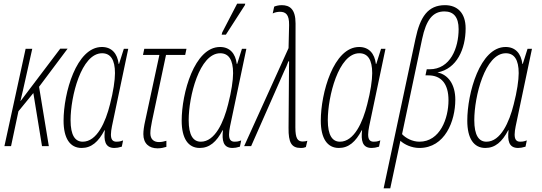

<svg xmlns="http://www.w3.org/2000/svg" viewBox="-20 -793 2940 1042"><path d="M4 0H40L80 -189L161 -288L208 0H245L192 -322L347 -529H307L92 -245H91C100 -280 110 -328 119 -367L155 -528H119Z M423 10C476 10 514 -23 547 -86H549C543 -32 549 10 601 10C612 10 625 8 641 3L648 -31C630 -24 620 -24 612 -24C590 -24 582 -38 582 -63C582 -88 591 -123 599 -162L676 -528H652L626 -446H624C617 -503 586 -538 533 -538C394 -538 325 -287 325 -138C325 -42 360 10 423 10ZM429 -24C388 -24 363 -58 363 -141C363 -269 421 -504 534 -504C580 -504 604 -469 604 -396C604 -358 595 -296 577 -227C553 -130 506 -24 429 -24Z M835 12C854 12 870 8 883 4V-29C872 -26 859 -22 843 -22C814 -22 796 -38 796 -70C796 -90 800 -108 805 -136L881 -495H985L992 -528H763L756 -495H845L769 -142C761 -107 758 -83 758 -65C758 -14 789 12 835 12Z M1183 -605H1206L1309 -765L1311 -773H1267L1186 -617ZM1064 10C1117 10 1155 -23 1188 -86H1190C1184 -32 1190 10 1242 10C1253 10 1266 8 1282 3L1289 -31C1271 -24 1261 -24 1253 -24C1231 -24 1223 -38 1223 -63C1223 -88 1232 -123 1240 -162L1317 -528H1293L1267 -446H1265C1258 -503 1227 -538 1174 -538C1035 -538 966 -287 966 -138C966 -42 1001 10 1064 10ZM1070 -24C1029 -24 1004 -58 1004 -141C1004 -269 1062 -504 1175 -504C1221 -504 1245 -469 1245 -396C1245 -358 1236 -296 1218 -227C1194 -130 1147 -24 1070 -24Z M1612 10C1626 10 1633 8 1640 5L1648 -29C1642 -27 1633 -25 1623 -25C1595 -25 1583 -42 1583 -102L1584 -666C1584 -744 1552 -765 1509 -765C1490 -765 1475 -760 1468 -757L1460 -720C1471 -726 1487 -729 1499 -729C1529 -729 1550 -716 1549 -657L1546 -532L1305 0H1343L1522 -406C1531 -425 1539 -442 1545 -460H1549C1548 -436 1549 -438 1548 -367L1546 -99C1545 -19 1562 10 1612 10Z M1819 10C1872 10 1910 -23 1943 -86H1945C1939 -32 1945 10 1997 10C2008 10 2021 8 2037 3L2044 -31C2026 -24 2016 -24 2008 -24C1986 -24 1978 -38 1978 -63C1978 -88 1987 -123 1995 -162L2072 -528H2048L2022 -446H2020C2013 -503 1982 -538 1929 -538C1790 -538 1721 -287 1721 -138C1721 -42 1756 10 1819 10ZM1825 -24C1784 -24 1759 -58 1759 -141C1759 -269 1817 -504 1930 -504C1976 -504 2000 -469 2000 -396C2000 -358 1991 -296 1973 -227C1949 -130 1902 -24 1825 -24Z M2062 229H2098L2153 -29C2174 -9 2214 10 2256 10C2395 10 2451 -136 2451 -252C2451 -334 2413 -388 2354 -400C2459 -419 2507 -527 2507 -639C2507 -724 2461 -765 2395 -765C2302 -765 2260 -701 2235 -583ZM2256 -24C2219 -24 2182 -43 2162 -65L2271 -582C2293 -686 2329 -731 2392 -731C2441 -731 2469 -701 2469 -635C2469 -534 2425 -417 2311 -417H2296L2289 -384H2305C2374 -384 2414 -339 2414 -249C2414 -150 2368 -24 2256 -24Z M2614 10C2667 10 2705 -23 2738 -86H2740C2734 -32 2740 10 2792 10C2803 10 2816 8 2832 3L2839 -31C2821 -24 2811 -24 2803 -24C2781 -24 2773 -38 2773 -63C2773 -88 2782 -123 2790 -162L2867 -528H2843L2817 -446H2815C2808 -503 2777 -538 2724 -538C2585 -538 2516 -287 2516 -138C2516 -42 2551 10 2614 10ZM2620 -24C2579 -24 2554 -58 2554 -141C2554 -269 2612 -504 2725 -504C2771 -504 2795 -469 2795 -396C2795 -358 2786 -296 2768 -227C2744 -130 2697 -24 2620 -24Z"/></svg>

Font: Noto Sans ExtraCondensed ExtraLight
Style: Italic
Weight: 200
Width: 2
Italic angle: -12°
Designer: Monotype Design Team
Foundry: Monotype Imaging Inc.
Version: Version 2.013